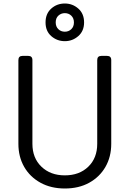

<svg xmlns="http://www.w3.org/2000/svg" viewBox="-20 -1064 740 1096"><path d="M350 12Q271 12 211 -21Q151 -54 118 -111.5Q85 -169 85 -243V-721Q85 -745 109 -745H141Q165 -745 165 -721V-243Q165 -162 216.5 -112.5Q268 -63 350 -63Q433 -63 484 -112.5Q535 -162 535 -243V-721Q535 -745 559 -745H591Q615 -745 615 -721V-243Q615 -169 582 -111.5Q549 -54 489.5 -21Q430 12 350 12ZM350 -829Q306 -829 273 -857.5Q240 -886 240 -936Q240 -986 272.5 -1015Q305 -1044 350 -1044Q394 -1044 427 -1015Q460 -986 460 -936Q460 -887 427 -858Q394 -829 350 -829ZM350 -883Q372 -883 387 -897.5Q402 -912 402 -936Q402 -960 387 -974.5Q372 -989 350 -989Q329 -989 313.5 -975Q298 -961 298 -936Q298 -912 313 -897.5Q328 -883 350 -883Z"/></svg>

Font: Pitagon Sans Text
Style: Regular
Weight: 400
Designer: Travis Tran
Foundry: Pitagon
Version: Version 1.001; ttfautohint (v1.8.4.7-5d5b);gftools[0.9.26]